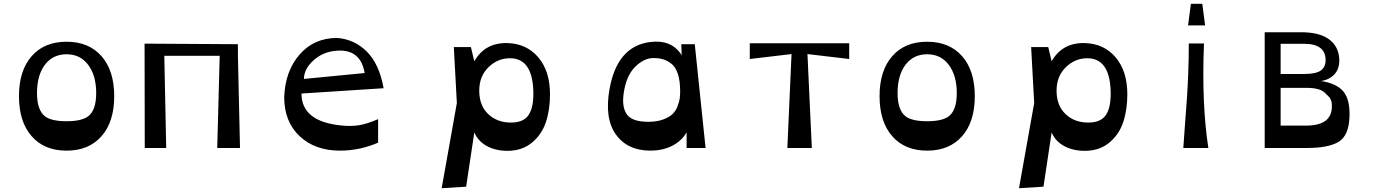

<svg xmlns="http://www.w3.org/2000/svg" viewBox="-20 -780 7276 1012"><path d="M331 14Q213 14 147 -62Q80 -138 80 -273Q80 -408 147 -484Q213 -560 331 -560Q448 -560 515 -484Q582 -408 582 -273Q582 -138 515 -62Q448 14 331 14ZM331 -141Q410 -141 445 -167Q487 -200 487 -289Q487 -382 445 -438Q403 -494 331 -494Q259 -494 217 -439Q175 -384 175 -289Q175 -200 217 -167Q251 -141 331 -141Z M1245 0H1125L1138 -486H846L856 0H743L742 -550L1234 -547V-486Z M2002 -315 1569 -287Q1569 -141 1775 -119Q1830 -113 1872.5 -120Q1915 -127 1973 -152V-28Q1875 14 1772 14Q1640 14 1559 -62.5Q1478 -139 1478 -268Q1483 -405 1559 -492.5Q1635 -580 1757 -580Q1848 -573 1913.5 -508Q1979 -443 2002 -315ZM1582 -364 1902 -395Q1881 -521 1757 -513Q1683 -508 1632.5 -462Q1582 -416 1582 -364Z M2480 -82 2437 204 2308 212 2388 -237 2372 -532H2462L2480 -457Q2536 -556 2655 -553Q2756 -550 2817.5 -477.5Q2879 -405 2879 -283Q2879 -201 2857 -135.5Q2835 -70 2783 -27.5Q2731 15 2655 15Q2593 15 2546.5 -10Q2500 -35 2480 -82ZM2791 -302Q2785 -473 2668 -473Q2603 -473 2554.5 -425.5Q2506 -378 2506 -302Q2506 -224 2553 -179Q2600 -134 2673 -134Q2741 -134 2767.5 -176Q2794 -218 2791 -302Z M3409 14Q3287 14 3226 -71.5Q3165 -157 3193 -312Q3233 -534 3403 -558Q3520 -574 3573 -489L3571 -547H3642L3699 0H3599V-82Q3571 -35 3521 -10.5Q3471 14 3409 14ZM3397 -138Q3443 -138 3476 -150.5Q3509 -163 3526 -180Q3543 -197 3552 -222Q3561 -247 3563 -263Q3565 -279 3565 -299Q3565 -353 3553 -390Q3541 -427 3519 -444Q3497 -461 3475 -467.5Q3453 -474 3424 -474Q3374 -474 3327 -427Q3280 -380 3267 -286Q3257 -214 3285 -176Q3313 -138 3397 -138Z M4130 0 4152 -495 3932 -469V-552H4456V-469L4236 -495L4259 0Z M4867 14Q4749 14 4683 -62Q4616 -138 4616 -273Q4616 -408 4683 -484Q4749 -560 4867 -560Q4984 -560 5051 -484Q5118 -408 5118 -273Q5118 -138 5051 -62Q4984 14 4867 14ZM4867 -141Q4946 -141 4981 -167Q5023 -200 5023 -289Q5023 -382 4981 -438Q4939 -494 4867 -494Q4795 -494 4753 -439Q4711 -384 4711 -289Q4711 -200 4753 -167Q4787 -141 4867 -141Z M5523 -82 5480 204 5351 212 5431 -237 5415 -532H5505L5523 -457Q5579 -556 5698 -553Q5799 -550 5860.5 -477.5Q5922 -405 5922 -283Q5922 -201 5900 -135.5Q5878 -70 5826 -27.5Q5774 15 5698 15Q5636 15 5589.5 -10Q5543 -35 5523 -82ZM5834 -302Q5828 -473 5711 -473Q5646 -473 5597.5 -425.5Q5549 -378 5549 -302Q5549 -224 5596 -179Q5643 -134 5716 -134Q5784 -134 5810.5 -176Q5837 -218 5834 -302Z M6242 -646 6257 -760H6317L6332 -646ZM6217 0Q6220 -47 6226.5 -132.5Q6233 -218 6236.5 -267.5Q6240 -317 6243 -395Q6246 -473 6246 -551H6326Q6313 -233 6349 0Z M6646 0V-610H6839Q6933 -610 6983.5 -574Q7034 -538 7039 -472Q7042 -421 7015.5 -390.5Q6989 -360 6943 -353Q7026 -340 7061 -297.5Q7096 -255 7093 -166Q7090 -66 7036.5 -33Q6983 0 6868 0ZM6730 -390H6854Q6914 -390 6940.5 -407.5Q6967 -425 6967 -463Q6967 -549 6854 -549H6730ZM6730 -118H6864Q7000 -118 7000 -219Q7000 -228 6999.5 -235Q6999 -242 6996.5 -248Q6994 -254 6992.5 -258Q6991 -262 6987 -267Q6983 -272 6980.5 -274Q6978 -276 6972.5 -281.5Q6967 -287 6964 -290Q6939 -317 6864 -317H6730Z"/></svg>

Font: OpenDyslexic
Style: Regular
Weight: 400
Designer: Abbie Gonzalez
Version: Version 0.920;hotconv 1.0.109;makeotfexe 2.5.65596